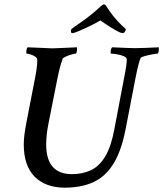

<svg xmlns="http://www.w3.org/2000/svg" viewBox="-20 -865 754 887"><path d="M279.3 2Q191.4 2 140.6 -48.3Q89.8 -98.6 89.8 -198.2Q89.8 -235.4 101.6 -296.9L142.6 -507.8Q147.5 -533.2 149.9 -553.2Q152.3 -573.2 152.3 -587.9Q152.3 -596.7 143.1 -603Q133.8 -609.4 122.1 -613.3Q110.4 -617.2 102.5 -617.2Q101.6 -617.2 101.6 -621.1Q101.6 -640.6 107.4 -646.5Q159.2 -644.5 187.5 -643.1Q215.8 -641.6 220.7 -641.6Q231.4 -641.6 260.7 -643.1Q290 -644.5 335.9 -646.5V-642.6Q335.9 -617.2 329.1 -617.2Q324.2 -617.2 310.5 -613.3Q296.9 -609.4 284.7 -604Q272.5 -598.6 269.5 -593.8Q266.6 -586.9 260.3 -565.4Q253.9 -543.9 246.1 -506.8L203.1 -290Q198.2 -264.6 195.8 -241.7Q193.4 -218.8 193.4 -197.3Q193.4 -60.5 312.5 -60.5Q362.3 -60.5 400.9 -79.1Q439.5 -97.7 466.3 -142.6Q493.2 -187.5 507.8 -265.6L552.7 -502Q559.6 -536.1 563 -559.1Q566.4 -582 565.4 -591.8Q565.4 -599.6 551.3 -605.5Q537.1 -611.3 520 -614.3Q502.9 -617.2 492.2 -617.2Q491.2 -617.2 491.2 -623Q491.2 -639.6 498 -646.5Q539.1 -644.5 565.4 -643.6Q591.8 -642.6 602.5 -642.6Q621.1 -642.6 648.9 -643.6Q676.8 -644.5 713.9 -646.5Q713.9 -617.2 707 -617.2Q701.2 -617.2 683.1 -613.8Q665 -610.4 648.9 -606Q632.8 -601.6 629.9 -597.7Q626 -589.8 619.6 -565.9Q613.3 -542 605.5 -502L560.5 -269.5Q541 -168 503.9 -108.4Q466.8 -48.8 411.1 -23.4Q355.5 2 279.3 2ZM315.4 -711.9Q303.7 -711.9 309.6 -730.5Q310.5 -731.4 317.4 -736.3Q324.2 -741.2 337.9 -751Q367.2 -770.5 391.6 -790Q408.2 -802.7 421.4 -814Q434.6 -825.2 445.3 -835.9Q456.1 -844.7 459 -844.7Q467.8 -844.7 471.7 -835.9Q473.6 -832 484.4 -816.4Q495.1 -800.8 502.9 -791Q525.4 -763.7 542.5 -748Q559.6 -732.4 561.5 -730.5Q557.6 -711.9 546.9 -711.9Q528.3 -711.9 443.4 -770.5Q423.8 -758.8 396 -745.1Q368.2 -731.4 344.7 -721.7Q321.3 -711.9 315.4 -711.9Z"/></svg>

Font: Crimson Text SemiBold
Style: Italic
Weight: 600
Italic angle: -11°
Designer: Sebastian Kosch
Foundry: Sebastian Kosch
Version: Version 1.100; ttfautohint (v1.8.4)